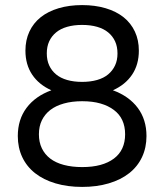

<svg xmlns="http://www.w3.org/2000/svg" viewBox="-20 -728 646 755"><path d="M303 7Q360.7 7 407.8 -7Q455 -21 488 -47Q521 -73 538.5 -110.2Q556 -147.5 556 -193Q556 -258 521.5 -304Q487 -350 424 -373Q473 -395 499.5 -434.5Q526 -474 526 -529Q526 -570.3 510.5 -603.6Q495 -637 466 -660.2Q437 -683.3 395.3 -695.7Q353.6 -708 303 -708Q252.4 -708 210.7 -695.7Q169 -683.3 140 -660.2Q111 -637 95.5 -603.6Q80 -570.3 80 -529Q80 -474 106.5 -434.5Q133 -395 182 -373Q119 -350 84.5 -304Q50 -258 50 -193Q50 -147.5 67.5 -110.2Q85 -73 118 -47Q151 -21 198.2 -7Q245.4 7 303 7ZM303.1 -71Q263 -71 231 -79.5Q199 -88 177.5 -104.5Q156 -121 144.5 -145Q133 -169 133 -200Q133 -231 144.6 -254.9Q156.2 -278.7 177.6 -295.4Q199 -312 231.1 -321Q263.1 -330 303 -330Q344 -330 374.8 -321.1Q405.6 -312.3 427.8 -295.6Q450 -279 461 -255Q472 -231 472 -200Q472 -169 461 -145Q450 -121 428 -104.5Q406 -88 375 -79.5Q344 -71 303.1 -71ZM303 -406Q270 -406 244 -413.5Q218 -421 200.6 -435.4Q183.1 -449.9 173.6 -470.4Q164 -491 164 -518Q164 -545 173.5 -565.5Q183 -586 200.5 -600.5Q218 -615 244 -622.5Q270 -630 302.6 -630Q336 -630 362 -622.5Q388 -615 405.5 -600.5Q423 -586 432.5 -565.5Q442 -545 442 -517.6Q442 -491 432.4 -470.6Q422.9 -450.3 405.4 -435.6Q388 -421 361.8 -413.5Q335.5 -406 303 -406Z"/></svg>

Font: Fixel Variable
Style: Regular
Weight: 100
Width: 3
Designer: AlfaBravo + MacPaw
Foundry: Kyrylo Tkachov, Marchela Mozhyna, Serhii Makarenko, Maria Weinstein, Zakhar Kryvoshyya
Version: Version 1.211